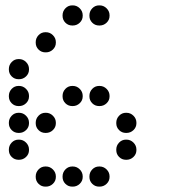

<svg xmlns="http://www.w3.org/2000/svg" viewBox="-20 -708 640 715"><path d="M249 -688Q234 -688 223.5 -677Q213 -666 213 -651V-649Q213 -634 223.5 -623.5Q234 -613 249 -613H251Q266 -613 277 -623.5Q288 -634 288 -649V-651Q288 -666 277 -677Q266 -688 251 -688ZM349 -688Q334 -688 323.5 -677Q313 -666 313 -651V-649Q313 -634 323.5 -623.5Q334 -613 349 -613H351Q366 -613 377 -623.5Q388 -634 388 -649V-651Q388 -666 377 -677Q366 -688 351 -688ZM149 -588Q134 -588 123.5 -577Q113 -566 113 -551V-549Q113 -534 123.5 -523.5Q134 -513 149 -513H151Q166 -513 177 -523.5Q188 -534 188 -549V-551Q188 -566 177 -577Q166 -588 151 -588ZM49 -488Q34 -488 23.5 -477Q13 -466 13 -451V-449Q13 -434 23.5 -423.5Q34 -413 49 -413H51Q66 -413 77 -423.5Q88 -434 88 -449V-451Q88 -466 77 -477Q66 -488 51 -488ZM49 -388Q34 -388 23.5 -377Q13 -366 13 -351V-349Q13 -334 23.5 -323.5Q34 -313 49 -313H51Q66 -313 77 -323.5Q88 -334 88 -349V-351Q88 -366 77 -377Q66 -388 51 -388ZM249 -388Q234 -388 223.5 -377Q213 -366 213 -351V-349Q213 -334 223.5 -323.5Q234 -313 249 -313H251Q266 -313 277 -323.5Q288 -334 288 -349V-351Q288 -366 277 -377Q266 -388 251 -388ZM349 -388Q334 -388 323.5 -377Q313 -366 313 -351V-349Q313 -334 323.5 -323.5Q334 -313 349 -313H351Q366 -313 377 -323.5Q388 -334 388 -349V-351Q388 -366 377 -377Q366 -388 351 -388ZM49 -288Q34 -288 23.5 -277Q13 -266 13 -251V-249Q13 -234 23.5 -223.5Q34 -213 49 -213H51Q66 -213 77 -223.5Q88 -234 88 -249V-251Q88 -266 77 -277Q66 -288 51 -288ZM149 -288Q134 -288 123.5 -277Q113 -266 113 -251V-249Q113 -234 123.5 -223.5Q134 -213 149 -213H151Q166 -213 177 -223.5Q188 -234 188 -249V-251Q188 -266 177 -277Q166 -288 151 -288ZM449 -288Q434 -288 423.5 -277Q413 -266 413 -251V-249Q413 -234 423.5 -223.5Q434 -213 449 -213H451Q466 -213 477 -223.5Q488 -234 488 -249V-251Q488 -266 477 -277Q466 -288 451 -288ZM49 -188Q34 -188 23.5 -177Q13 -166 13 -151V-149Q13 -134 23.5 -123.5Q34 -113 49 -113H51Q66 -113 77 -123.5Q88 -134 88 -149V-151Q88 -166 77 -177Q66 -188 51 -188ZM449 -188Q434 -188 423.5 -177Q413 -166 413 -151V-149Q413 -134 423.5 -123.5Q434 -113 449 -113H451Q466 -113 477 -123.5Q488 -134 488 -149V-151Q488 -166 477 -177Q466 -188 451 -188ZM149 -88Q134 -88 123.5 -77Q113 -66 113 -51V-49Q113 -34 123.5 -23.5Q134 -13 149 -13H151Q166 -13 177 -23.5Q188 -34 188 -49V-51Q188 -66 177 -77Q166 -88 151 -88ZM249 -88Q234 -88 223.5 -77Q213 -66 213 -51V-49Q213 -34 223.5 -23.5Q234 -13 249 -13H251Q266 -13 277 -23.5Q288 -34 288 -49V-51Q288 -66 277 -77Q266 -88 251 -88ZM349 -88Q334 -88 323.5 -77Q313 -66 313 -51V-49Q313 -34 323.5 -23.5Q334 -13 349 -13H351Q366 -13 377 -23.5Q388 -34 388 -49V-51Q388 -66 377 -77Q366 -88 351 -88Z"/></svg>

Font: Doto Rounded
Style: Bold
Weight: 700
Monospace: yes
Version: Version 1.000